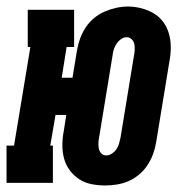

<svg xmlns="http://www.w3.org/2000/svg" viewBox="-43 -560 563 588"><path d="M279 8Q258 8 237.5 4Q217 0 200 -11Q183 -22 171 -38Q159 -54 153.5 -73.5Q148 -93 148 -114.5Q148 -136 152 -157L160 -208H127L111 -114H119V0H-23V-114H0L50 -416H42V-530H184V-416H161L146 -322H179L193 -407Q196 -425 202.5 -442.5Q209 -460 219.5 -476Q230 -492 245 -504.5Q260 -517 277.5 -524.5Q295 -532 313 -536Q331 -540 349 -540Q370 -540 390.5 -534.5Q411 -529 428 -519Q445 -509 457 -492.5Q469 -476 474.5 -456.5Q480 -437 480 -415.5Q480 -394 476 -373L435 -123Q432 -105 425.5 -87.5Q419 -70 408.5 -54Q398 -38 383 -25.5Q368 -13 351 -5.5Q334 2 315.5 5Q297 8 279 8ZM282 -84Q291 -84 299.5 -89.5Q308 -95 313.5 -103Q319 -111 321.5 -120Q324 -129 326 -138L367 -388Q369 -397 369.5 -406.5Q370 -416 368.5 -424.5Q367 -433 360.5 -439.5Q354 -446 345 -446Q336 -446 328 -440.5Q320 -435 314.5 -427Q309 -419 306 -410Q303 -401 302 -392L261 -142Q259 -133 258.5 -124Q258 -115 259.5 -106Q261 -97 267 -90.5Q273 -84 282 -84Z"/></svg>

Font: Iosevka Curly Slab HvObl
Style: Regular
Weight: 900
Italic angle: -9°
Monospace: yes
Designer: Belleve Invis
Foundry: Belleve Invis
Version: Version 11.1.0; ttfautohint (v1.8.3)